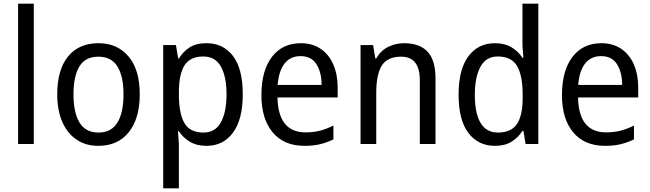

<svg xmlns="http://www.w3.org/2000/svg" viewBox="-20 -873 3523 1040"><path d="M163 -93H78V-853H163Z M737 -362Q737 -232 678 -157.5Q619 -83 512 -83Q445 -83 395 -116.5Q345 -150 317.5 -212.5Q290 -275 290 -362Q290 -495 348.5 -567Q407 -639 514 -639Q615 -639 676 -567.5Q737 -496 737 -362ZM378 -362Q378 -264 410.5 -209.5Q443 -155 514 -155Q583 -155 616 -209Q649 -263 649 -362Q649 -460 616 -513Q583 -566 513 -566Q442 -566 410 -513Q378 -460 378 -362Z M1098 -639Q1189 -639 1242 -570Q1295 -501 1295 -362Q1295 -226 1242 -154.5Q1189 -83 1099 -83Q1045 -83 1008 -105.5Q971 -128 949 -162H944Q945 -144 947 -121Q949 -98 949 -80V147H864V-629H933L945 -556H949Q972 -594 1007.5 -616.5Q1043 -639 1098 -639ZM1081 -567Q1011 -567 980.5 -520.5Q950 -474 949 -379V-361Q949 -259 978.5 -207Q1008 -155 1083 -155Q1146 -155 1176.5 -210.5Q1207 -266 1207 -362Q1207 -458 1176.5 -512.5Q1146 -567 1081 -567Z M1609 -639Q1672 -639 1717 -608.5Q1762 -578 1785.5 -523.5Q1809 -469 1809 -399V-345H1483Q1487 -156 1635 -156Q1678 -156 1713 -165Q1748 -174 1786 -193V-118Q1749 -100 1712.5 -91.5Q1676 -83 1629 -83Q1518 -83 1457 -156Q1396 -229 1396 -357Q1396 -491 1453 -565Q1510 -639 1609 -639ZM1608 -569Q1553 -569 1521.5 -529Q1490 -489 1484 -413H1722Q1722 -480 1694.5 -524.5Q1667 -569 1608 -569Z M2168 -639Q2253 -639 2296 -593Q2339 -547 2339 -448V-93H2254V-438Q2254 -566 2153 -566Q2078 -566 2048 -517.5Q2018 -469 2018 -371V-93H1933V-629H2001L2013 -556H2018Q2041 -598 2081.5 -618.5Q2122 -639 2168 -639Z M2661 -83Q2570 -83 2517 -153Q2464 -223 2464 -360Q2464 -497 2517 -568Q2570 -639 2661 -639Q2714 -639 2750.5 -617Q2787 -595 2810 -560H2815Q2814 -577 2812 -599.5Q2810 -622 2810 -638V-853H2896V-93H2827L2815 -164H2810Q2787 -128 2751 -105.5Q2715 -83 2661 -83ZM2677 -155Q2749 -155 2780 -201Q2811 -247 2811 -341V-362Q2811 -463 2781 -515Q2751 -567 2676 -567Q2613 -567 2582.5 -511.5Q2552 -456 2552 -359Q2552 -260 2583 -207.5Q2614 -155 2677 -155Z M3237 -639Q3300 -639 3345 -608.5Q3390 -578 3413.5 -523.5Q3437 -469 3437 -399V-345H3111Q3115 -156 3263 -156Q3306 -156 3341 -165Q3376 -174 3414 -193V-118Q3377 -100 3340.5 -91.5Q3304 -83 3257 -83Q3146 -83 3085 -156Q3024 -229 3024 -357Q3024 -491 3081 -565Q3138 -639 3237 -639ZM3236 -569Q3181 -569 3149.5 -529Q3118 -489 3112 -413H3350Q3350 -480 3322.5 -524.5Q3295 -569 3236 -569Z"/></svg>

Font: Noto Sans Kannada UI SemiCondensed
Style: Regular
Weight: 400
Width: 4
Designer: Jelle Bosma - Monotype Design Team
Foundry: Monotype Imaging Inc.
Version: Version 2.005; ttfautohint (v1.8.4.7-5d5b)